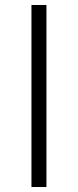

<svg xmlns="http://www.w3.org/2000/svg" viewBox="-20 -749 312 769"><path d="M106 -729H166V0H106Z"/></svg>

Font: SpoqaHanSansJP-Light
Style: Regular
Weight: 300
Designer: [Source Han Sans]
Ryoko NISHIZUKA  (kana & ideographs); Paul D. Hunt (Latin, Greek & Cyrillic); Wenlong ZHANG  (bopomofo
Foundry: Spoqa (http://bi.spoqa.com)
Version: Version 1.002.20150607